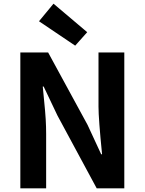

<svg xmlns="http://www.w3.org/2000/svg" viewBox="-20 -1026 788 1046"><path d="M90.8 0V-740.2H242.2L457 -345.7L531.2 -185.5H536.1Q516.6 -378.9 516.6 -445.3V-740.2H657.2V0H506.8L293 -396.5L217.8 -554.7H212.9Q213.9 -541 220.2 -479Q226.6 -417 229 -376Q231.4 -335 231.4 -296.9V0ZM389.6 -777.3 192.4 -910.2 271.5 -1005.9 455.1 -850.6Z"/></svg>

Font: Nasu
Style: Bold
Weight: 700
Designer: Ryoko NISHIZUKA (kana &amp; ideographs); Paul D. Hunt (Latin, Greek &amp; Cyrillic); Wenlong ZHANG (bopomofo); Sandoll C
Version: Version 2014.1215